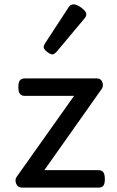

<svg xmlns="http://www.w3.org/2000/svg" viewBox="-20 -859 535 879"><path d="M83 0Q61 0 54 -18Q47 -36 56 -49L319 -420H94Q79 -420 71.5 -429Q64 -438 64 -460Q64 -483 71.5 -491.5Q79 -500 94 -500H423Q436 -500 443 -492Q450 -484 451 -472.5Q452 -461 445 -451L183 -80H431Q446 -80 453 -70.5Q460 -61 460 -38Q460 -17 453 -8.5Q446 0 431 0ZM221 -610Q210 -610 195 -622Q180 -634 180 -644Q180 -647 181 -650Q182 -653 186 -660L293 -824Q298 -832 303.5 -835.5Q309 -839 317 -839Q327 -839 340.5 -831.5Q354 -824 364.5 -813.5Q375 -803 375 -794Q375 -787 372.5 -782.5Q370 -778 363 -770L240 -623Q228 -610 221 -610Z"/></svg>

Font: Playwrite HR Lijeva
Style: Regular
Weight: 400
Designer: Veronika Burian, José Scaglione
Foundry: TypeTogether
Version: Version 1.002